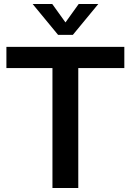

<svg xmlns="http://www.w3.org/2000/svg" viewBox="-20 -939 653 959"><path d="M242 0V-599H12V-705H601V-599H371V0ZM373 -919H471L344 -765H270L143 -919H241L307 -827Z"/></svg>

Font: wassup Sans
Style: Bold
Weight: 700
Version: Version 2.001